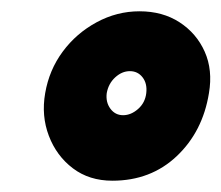

<svg xmlns="http://www.w3.org/2000/svg" viewBox="-20 -717 392 340"><path d="M60 -552Q67 -593 91 -625.5Q115 -658 151 -677.5Q187 -697 227 -697Q268 -697 298 -677.5Q328 -658 342.5 -625.5Q357 -593 350 -552Q339 -484 293 -440.5Q247 -397 179 -397Q138 -397 109 -419Q80 -441 66.5 -476.5Q53 -512 60 -552ZM169 -552Q167 -536 175.5 -524.5Q184 -513 198 -513Q212 -513 224.5 -524Q237 -535 239 -552Q241 -569 232.5 -580Q224 -591 210 -591Q196 -591 184 -580Q172 -569 169 -552Z"/></svg>

Font: Winky Sans ExtraBold
Style: Italic
Weight: 800
Italic angle: -8.97852°
Designer: Simon Atzbach
Foundry: typofactur
Version: Version 1.205